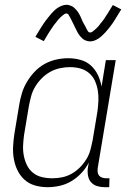

<svg xmlns="http://www.w3.org/2000/svg" viewBox="-20 -770 540 798"><path d="M178 8Q151 8 126 1Q101 -6 82.5 -22.5Q64 -39 53 -61.5Q42 -84 37.5 -109.5Q33 -135 34.5 -162Q36 -189 40 -215L60 -335Q64 -360 71.5 -384Q79 -408 92.5 -430.5Q106 -453 124.5 -472.5Q143 -492 166 -504.5Q189 -517 214 -522.5Q239 -528 263 -528Q290 -528 315 -521Q340 -514 358 -497.5Q376 -481 387 -458Q398 -435 402 -410L420 -520H461L386 -71Q385 -62 386 -54Q387 -46 392 -40Q397 -34 405.5 -31.5Q414 -29 422 -29H435L434 8H415Q399 8 384 3.5Q369 -1 359 -12Q349 -23 346 -39Q343 -55 345 -71L349 -94Q337 -71 318.5 -51Q300 -31 276.5 -17Q253 -3 227.5 2.5Q202 8 178 8ZM197 -29Q217 -29 237.5 -33Q258 -37 277 -47.5Q296 -58 311.5 -73.5Q327 -89 338.5 -107.5Q350 -126 355.5 -146.5Q361 -167 365 -187L385 -307Q388 -329 389 -351Q390 -373 386.5 -394Q383 -415 374.5 -434Q366 -453 350 -466.5Q334 -480 313.5 -485.5Q293 -491 270 -491Q250 -491 229 -486.5Q208 -482 189 -471.5Q170 -461 154 -445Q138 -429 126.5 -410Q115 -391 109.5 -370.5Q104 -350 100 -329L80 -209Q77 -187 76 -165.5Q75 -144 79 -123Q83 -102 92 -83.5Q101 -65 117 -52Q133 -39 154 -34Q175 -29 197 -29ZM355 -598Q349 -598 343 -599.5Q337 -601 332 -603.5Q327 -606 322.5 -610Q318 -614 314.5 -618Q311 -622 307.5 -627Q304 -632 301.5 -637Q299 -642 296.5 -647Q294 -652 291.5 -657Q289 -662 286.5 -667.5Q284 -673 281 -678.5Q278 -684 275.5 -689.5Q273 -695 270.5 -699Q268 -703 265 -708.5Q262 -714 256 -714Q252 -714 248 -711.5Q244 -709 241 -706.5Q238 -704 234 -700.5Q230 -697 225.5 -692Q221 -687 220 -686Q219 -685 217 -682Q215 -679 212.5 -676Q210 -673 207.5 -670Q205 -667 202.5 -663.5Q200 -660 197.5 -656Q195 -652 192 -648Q189 -644 186.5 -639.5Q184 -635 180.5 -630Q177 -625 174.5 -620Q172 -615 168.5 -610Q165 -605 162 -599L127 -617Q134 -629 140 -638.5Q146 -648 151.5 -657Q157 -666 162.5 -674Q168 -682 173.5 -689Q179 -696 184 -702Q189 -708 193.5 -713.5Q198 -719 206 -726.5Q214 -734 221.5 -738.5Q229 -743 238 -746.5Q247 -750 256 -750Q262 -750 267.5 -748.5Q273 -747 278.5 -744.5Q284 -742 288 -738Q292 -734 296 -730Q300 -726 303 -721.5Q306 -717 309 -712Q312 -707 314.5 -701.5Q317 -696 319 -691Q321 -686 323.5 -680.5Q326 -675 329.5 -669.5Q333 -664 335.5 -659Q338 -654 340 -649.5Q342 -645 345.5 -640Q349 -635 355 -635Q359 -635 363 -637.5Q367 -640 369.5 -642.5Q372 -645 376.5 -648.5Q381 -652 385 -656.5Q389 -661 390.5 -662.5Q392 -664 393.5 -666.5Q395 -669 397.5 -672Q400 -675 403 -678.5Q406 -682 408.5 -685.5Q411 -689 413.5 -692.5Q416 -696 418.5 -700.5Q421 -705 424 -709Q427 -713 430 -718Q433 -723 436 -728Q439 -733 442.5 -738.5Q446 -744 449 -749L484 -731Q477 -720 471 -710Q465 -700 459.5 -691Q454 -682 448.5 -674Q443 -666 437.5 -659Q432 -652 427 -646Q422 -640 417.5 -635Q413 -630 405 -622.5Q397 -615 389.5 -610Q382 -605 373 -601.5Q364 -598 355 -598Z"/></svg>

Font: Iosevka Curly Extralight
Style: Italic
Weight: 200
Italic angle: -9°
Monospace: yes
Designer: Belleve Invis
Foundry: Belleve Invis
Version: Version 22.1.2; ttfautohint (v1.8.4)